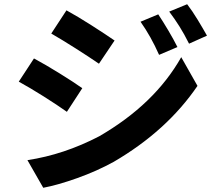

<svg xmlns="http://www.w3.org/2000/svg" viewBox="-20 -836 1040 910"><path d="M730 -768Q752 -735 777.5 -692Q803 -649 821 -613L734 -576Q695 -664 646 -733ZM867 -816Q891 -785 916.5 -743Q942 -701 961 -667L876 -629Q853 -675 831 -710Q809 -745 782 -781ZM295 -787Q348 -758 414.5 -715.5Q481 -673 523 -644L449 -534Q404 -565 339.5 -606Q275 -647 223 -677ZM110 -77Q283 -103 450 -190Q713 -342 839 -565L916 -429Q771 -216 519 -69Q439 -25 346.5 8Q254 41 185 54ZM141 -559Q195 -530 262 -488.5Q329 -447 370 -418L297 -306Q252 -338 187 -379Q122 -420 69 -449Z"/></svg>

Font: Source Han Sans CN Bold
Style: Bold
Weight: 700
Designer: Ryoko NISHIZUKA 西塚涼子 (kana & ideographs); Paul D. Hunt (Latin, Greek & Cyrillic); Wenlong ZHANG 张文龙 (bopomofo); Sandoll 
Foundry: Adobe Systems Incorporated
Version: Version 1.00;May 30, 2023;FontCreator 11.5.0.2422 32-bit